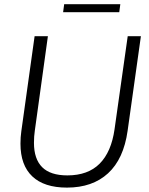

<svg xmlns="http://www.w3.org/2000/svg" viewBox="-20 -866 694 896"><path d="M75.5 -195.5Q75.5 -226 79.5 -253.5L141.5 -697H203.5L142.5 -256.5Q138.5 -230 138.5 -199.5Q138.5 -124 176.8 -85.8Q215 -47.5 294.5 -47.5Q390.5 -47.5 445 -102.2Q499.5 -157 514.5 -262.5L576 -697H637.5L575.5 -255.5Q557 -124 484.2 -57.2Q411.5 9.5 292.5 9.5Q186 9.5 130.8 -42.8Q75.5 -95 75.5 -195.5ZM279.5 -846.5H541.5L536.5 -809H274.5Z"/></svg>

Font: HK Grotesk Light
Style: Italic
Weight: 300
Italic angle: -16°
Designer: Alfredo Marco Pradil
Foundry: Hanken Design Co.
Version: Version 3.001